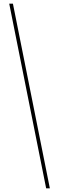

<svg xmlns="http://www.w3.org/2000/svg" viewBox="-20 -820 320 1040"><path d="M250 200H230L30 -800H50Z"/></svg>

Font: Big Shoulders Display Thin Thin
Style: Regular
Weight: 250
Version: Version 2.002